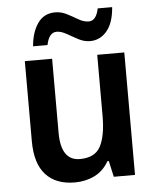

<svg xmlns="http://www.w3.org/2000/svg" viewBox="-54 -793 691 848"><g transform="rotate(-5 292.0 -368.5)"><path d="M511 -543V0H417L401 -71H395Q371 -29 331.5 -9.5Q292 10 244 10Q160 10 115 -39.5Q70 -89 70 -188V-543H191V-215Q191 -91 275 -91Q342 -91 366.5 -137.5Q391 -184 391 -272V-543ZM112 -605Q117 -667 144.5 -706.5Q172 -746 222 -746Q249 -746 274 -733Q299 -720 322 -706.5Q345 -693 367 -693Q400 -693 411 -747H475Q470 -678 440 -642Q410 -606 365 -606Q339 -606 313.5 -619.5Q288 -633 264.5 -646.5Q241 -660 221 -660Q187 -660 176 -605Z"/></g></svg>

Font: Noto Sans SemiCondensed SemiBold
Style: Regular
Weight: 600
Width: 4
Designer: Monotype Design Team
Foundry: Monotype Imaging Inc.
Version: Version 2.013; ttfautohint (v1.8.4.7-5d5b)